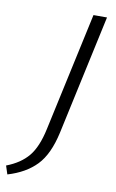

<svg xmlns="http://www.w3.org/2000/svg" viewBox="-164 -709 583 964"><g transform="rotate(10 127.5 -226.5)"><path d="M101 -54 232 -658H301L169 -48Q144 66 90 122Q36 178 -55 205L-69 162Q2 135 41.5 87.5Q81 40 101 -54Z"/></g></svg>

Font: EauTestInfant
Style: Italic
Weight: 400
Italic angle: -12°
Designer: Christian Thalmann (Catharsis Fonts)
Version: Version 0.001;PS 000.001;hotconv 1.0.88;makeotf.lib2.5.64775